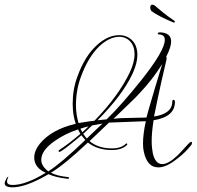

<svg xmlns="http://www.w3.org/2000/svg" viewBox="-161 -691 839 819"><path d="M-114 108Q-141 106 -141 91Q-141 84 -135 74Q-132 65 -125 62Q-131 75 -131 83Q-131 98 -107 98Q-51 98 34 46Q-15 24 -15 -19Q-15 -48 9 -78Q59 -139 162 -163Q149 -201 149 -249Q149 -310 169 -364Q201 -453 254 -500Q300 -541 347 -541Q381 -541 403 -518.5Q425 -496 425 -456Q425 -423 405 -378Q362 -285 255 -178L294 -182Q328 -215 363.5 -255.5Q399 -296 437 -343Q542 -474 542 -521Q542 -543 518 -544Q512 -544 512 -548Q512 -553 522 -553Q569 -551 569 -514Q569 -490 548 -449Q551 -445 549 -436Q540 -399 526.5 -338.5Q513 -278 496 -194Q574 -206 574 -258Q574 -265 580 -265Q583 -265 585 -260Q588 -193 494 -178Q490 -152 488 -130Q486 -108 486 -89Q486 -73 487.5 -60Q489 -47 491 -36Q502 9 531 9Q556 9 593 -25Q600 -31 612 -44.5Q624 -58 643 -78Q651 -86 654 -86Q658 -86 658 -81Q658 -78 656 -74Q642 -56 626 -40.5Q610 -25 591 -11Q548 23 514 23Q466 23 452 -46Q449 -60 449 -79Q449 -119 461 -174Q435 -173 395.5 -171.5Q356 -170 304 -168L221 -89Q258 -58 316 -58Q356 -58 376 -78Q378 -81 381 -78Q383 -75 381 -73Q359 -51 316 -51Q255 -51 214 -83Q113 12 56 46Q85 60 127 64Q134 65 134 68Q134 73 123 71Q77 66 46 52Q-55 111 -114 108ZM174 -166Q188 -168 205 -171Q222 -174 242 -176Q344 -281 392 -381Q413 -425 413 -460Q413 -494 394.5 -514Q376 -534 348 -534Q306 -534 263 -494Q215 -448 184 -363Q163 -306 163 -243Q163 -221 166 -202Q169 -183 174 -166ZM323 -184Q336 -186 354 -187Q372 -188 394 -188Q420 -189 438 -189Q456 -189 464 -190Q470 -214 479 -244Q488 -274 498 -309L531 -418Q490 -352 435 -294Q421 -278 392.5 -251Q364 -224 323 -184ZM209 -100 276 -164 232 -156 194 -120Q198 -115 201.5 -110Q205 -105 209 -100ZM190 -127Q197 -133 203.5 -139Q210 -145 217 -152Q208 -150 199 -147.5Q190 -145 182 -142ZM45 40Q72 23 111.5 -10.5Q151 -44 203 -94Q194 -104 186 -114L179 -108Q102 -43 92 -43Q89 -43 89 -46Q88 -48 90 -50Q129 -75 182 -120Q177 -128 172 -139Q117 -121 73 -90Q15 -50 15 -9Q15 17 45 40ZM581 -595Q578 -595 572 -598Q546 -609 524.5 -620Q503 -631 486 -643Q480 -649 480 -659Q480 -671 489 -671Q496 -671 503 -664Q517 -652 536 -636.5Q555 -621 582 -603Q585 -602 585 -597Q585 -595 581 -595Z"/></svg>

Font: Passions Conflict
Style: Regular
Weight: 400
Designer: Robert E. Leuschke
Foundry: Robert E. Leuschke
Version: Version 1.010; ttfautohint (v1.8.3)